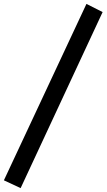

<svg xmlns="http://www.w3.org/2000/svg" viewBox="-67 -743 547 986"><path d="M39 223 -47 183 377 -723 460 -681Z"/></svg>

Font: Ysabeau
Style: Bold Italic
Weight: 700
Italic angle: -12°
Designer: Christian Thalmann (Catharsis Fonts)
Version: Version 2.002